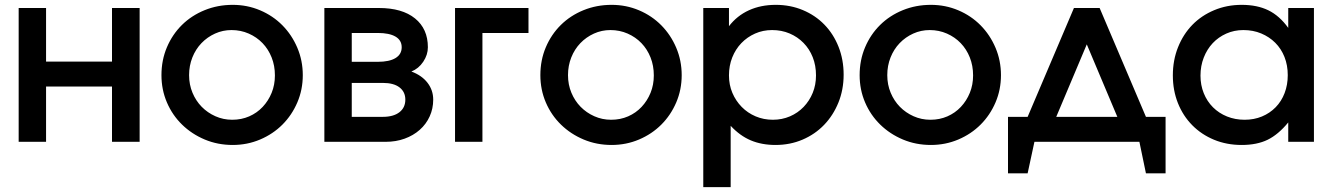

<svg xmlns="http://www.w3.org/2000/svg" viewBox="-20 -585 5497 792"><path d="M57 -552H170V-331H442V-552H556V0H442V-228H170V0H57Z M646 -275Q646 -337 668.5 -390Q691 -443 730.5 -482Q770 -521 824 -543Q878 -565 940 -565Q1000 -565 1053 -542.5Q1106 -520 1145 -480.5Q1184 -441 1206.5 -388Q1229 -335 1229 -275Q1229 -215 1206.5 -162.5Q1184 -110 1145 -71Q1106 -32 1053 -9.5Q1000 13 940 13Q878 13 824.5 -9.5Q771 -32 731 -71Q691 -110 668.5 -162.5Q646 -215 646 -275ZM938 -91Q976 -91 1008 -105Q1040 -119 1063.5 -144Q1087 -169 1100.5 -202Q1114 -235 1114 -274Q1114 -314 1100.5 -348Q1087 -382 1063 -407Q1039 -432 1006 -446.5Q973 -461 935 -461Q899 -461 867 -446.5Q835 -432 811 -407Q787 -382 773.5 -348Q760 -314 760 -275Q760 -236 774 -202.5Q788 -169 812 -144.5Q836 -120 868.5 -105.5Q901 -91 938 -91Z M1318 -552H1543Q1639 -552 1692 -509Q1745 -466 1745 -390Q1745 -359 1726 -330.5Q1707 -302 1677 -290Q1720 -274 1743.5 -243.5Q1767 -213 1767 -174Q1767 -137 1752.5 -105Q1738 -73 1711.5 -49.5Q1685 -26 1649 -13Q1613 0 1571 0H1318ZM1538 -330Q1586 -330 1611.5 -345.5Q1637 -361 1637 -390Q1637 -419 1611.5 -434Q1586 -449 1538 -449H1431V-330ZM1559 -103Q1603 -103 1627.5 -122Q1652 -141 1652 -174Q1652 -206 1628 -224.5Q1604 -243 1559 -243H1431V-103Z M1857 -552H2160V-449H1970V0H1857Z M2209 -275Q2209 -337 2231.5 -390Q2254 -443 2293.5 -482Q2333 -521 2387 -543Q2441 -565 2503 -565Q2563 -565 2616 -542.5Q2669 -520 2708 -480.5Q2747 -441 2769.5 -388Q2792 -335 2792 -275Q2792 -215 2769.5 -162.5Q2747 -110 2708 -71Q2669 -32 2616 -9.5Q2563 13 2503 13Q2441 13 2387.5 -9.5Q2334 -32 2294 -71Q2254 -110 2231.5 -162.5Q2209 -215 2209 -275ZM2501 -91Q2539 -91 2571 -105Q2603 -119 2626.5 -144Q2650 -169 2663.5 -202Q2677 -235 2677 -274Q2677 -314 2663.5 -348Q2650 -382 2626 -407Q2602 -432 2569 -446.5Q2536 -461 2498 -461Q2462 -461 2430 -446.5Q2398 -432 2374 -407Q2350 -382 2336.5 -348Q2323 -314 2323 -275Q2323 -236 2337 -202.5Q2351 -169 2375 -144.5Q2399 -120 2431.5 -105.5Q2464 -91 2501 -91Z M2881 -552H2987V-477Q3020 -520 3069 -542.5Q3118 -565 3180 -565Q3240 -565 3291.5 -543.5Q3343 -522 3380.5 -483.5Q3418 -445 3439 -392Q3460 -339 3460 -277Q3460 -215 3438.5 -162Q3417 -109 3379.5 -70Q3342 -31 3290.5 -9Q3239 13 3179 13Q3122 13 3077 -6Q3032 -25 2994 -66V187H2881ZM3168 -91Q3206 -91 3238.5 -105Q3271 -119 3295 -144Q3319 -169 3332.5 -202Q3346 -235 3346 -274Q3346 -315 3332.5 -349Q3319 -383 3294.5 -408Q3270 -433 3237 -447Q3204 -461 3165 -461Q3127 -461 3094.5 -446.5Q3062 -432 3038 -407Q3014 -382 3000.5 -348Q2987 -314 2987 -274Q2987 -235 3001 -202Q3015 -169 3039.5 -144Q3064 -119 3097 -105Q3130 -91 3168 -91Z M3526 -275Q3526 -337 3548.5 -390Q3571 -443 3610.5 -482Q3650 -521 3704 -543Q3758 -565 3820 -565Q3880 -565 3933 -542.5Q3986 -520 4025 -480.5Q4064 -441 4086.5 -388Q4109 -335 4109 -275Q4109 -215 4086.5 -162.5Q4064 -110 4025 -71Q3986 -32 3933 -9.5Q3880 13 3820 13Q3758 13 3704.5 -9.5Q3651 -32 3611 -71Q3571 -110 3548.5 -162.5Q3526 -215 3526 -275ZM3818 -91Q3856 -91 3888 -105Q3920 -119 3943.5 -144Q3967 -169 3980.5 -202Q3994 -235 3994 -274Q3994 -314 3980.5 -348Q3967 -382 3943 -407Q3919 -432 3886 -446.5Q3853 -461 3815 -461Q3779 -461 3747 -446.5Q3715 -432 3691 -407Q3667 -382 3653.5 -348Q3640 -314 3640 -275Q3640 -236 3654 -202.5Q3668 -169 3692 -144.5Q3716 -120 3748.5 -105.5Q3781 -91 3818 -91Z M4138 -103H4219L4410 -552H4516L4707 -103H4788V130H4707L4680 0H4247L4219 130H4138ZM4589 -103 4463 -402 4337 -103Z M4818 -274Q4818 -337 4839.5 -390.5Q4861 -444 4898.5 -482.5Q4936 -521 4988.5 -543Q5041 -565 5102 -565Q5166 -565 5212 -542.5Q5258 -520 5294 -470V-552H5400V0H5294V-80Q5253 -30 5209 -8.5Q5165 13 5102 13Q5040 13 4988 -8.5Q4936 -30 4898 -68.5Q4860 -107 4839 -159.5Q4818 -212 4818 -274ZM4932 -273Q4932 -234 4945.5 -200.5Q4959 -167 4983.5 -142.5Q5008 -118 5041.5 -104.5Q5075 -91 5114 -91Q5153 -91 5185.5 -104.5Q5218 -118 5242 -142.5Q5266 -167 5279 -201Q5292 -235 5292 -275Q5292 -316 5278.5 -350Q5265 -384 5240.5 -408.5Q5216 -433 5182.5 -447Q5149 -461 5109 -461Q5071 -461 5038.5 -446.5Q5006 -432 4982.5 -407Q4959 -382 4945.5 -347.5Q4932 -313 4932 -273Z"/></svg>

Font: Involve SemiBold
Style: Regular
Weight: 600
Designer: Stefan Peev
Foundry: Context Ltd.
Version: Version 1.001